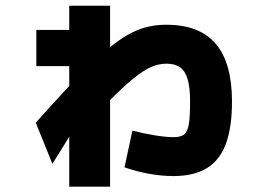

<svg xmlns="http://www.w3.org/2000/svg" viewBox="-20 -624 978 689"><path d="M426.8 -23.4 455.1 -155.3Q494.6 -145 535.2 -138.4Q575.7 -131.8 602.5 -131.8Q628.4 -131.8 640.6 -141.4Q652.8 -150.9 657.5 -177.2Q662.1 -203.6 662.1 -259.8Q662.1 -309.6 653.6 -339.1Q645 -368.7 626.7 -382.1Q608.4 -395.5 577.1 -395.5Q550.3 -395.5 523.4 -384Q496.6 -372.6 461.4 -344.5Q426.3 -316.4 375 -265.1V45.9H228.5V-133.3Q202.1 -91.8 168 -36.1L108.4 -183.6Q176.3 -260.3 228.5 -315.4V-386.7H110.4V-516.6H228.5V-603.5H375V-455.1Q431.2 -500 477.3 -517.6Q523.4 -535.2 577.1 -535.2Q695.8 -535.2 754.2 -466.8Q812.5 -398.4 812.5 -259.8Q812.5 -166 790.3 -107.2Q768.1 -48.3 721.9 -20.3Q675.8 7.8 602.5 7.8Q519 7.8 426.8 -23.4Z"/></svg>

Font: Pretendard JP Black
Style: Regular
Weight: 900
Designer: Base glyphs from Inter by Rasmus Andersson; Hangeul glyphs from Noto Sans CJK(Source Han Sans) by Jang Soo-young and Kan
Foundry: Kil Hyung-jin
Version: Version 1.309